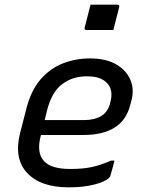

<svg xmlns="http://www.w3.org/2000/svg" viewBox="-20 -794 640 825"><path d="M367 -543Q435 -543 479 -517.5Q523 -492 540.5 -450.5Q558 -409 544 -359L540 -344Q523 -277 472 -245.5Q421 -214 340 -214H156L155 -210Q136 -137 169 -102Q199 -68 282 -68Q338 -68 376 -76.5Q414 -85 457 -104H472Q468 -88 463.5 -71.5Q459 -55 454 -38Q453 -34 449 -30Q432 -13 385 -1Q338 11 275 11Q155 11 97 -50.5Q39 -112 66 -221L93 -326Q113 -405 154 -452.5Q195 -500 250 -521.5Q305 -543 367 -543ZM353 -466Q291 -466 246.5 -432Q202 -398 182 -319L172 -278H340Q387 -278 416 -296Q445 -314 454 -354Q469 -409 438 -439Q425 -452 405 -459Q385 -466 353 -466ZM369 -774H484Q495 -774 492 -763L467 -665H352Q341 -665 344 -676Z"/></svg>

Font: Recursive Sn Lnr St
Style: Italic
Weight: 400
Italic angle: -15°
Version: Version 1.079;hotconv 1.0.112;makeotfexe 2.5.65598; ttfautoh